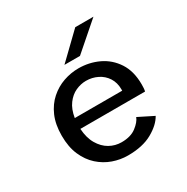

<svg xmlns="http://www.w3.org/2000/svg" viewBox="-163 -848 976 1001"><g transform="rotate(-30 325.0 -347.5)"><path d="M326 11Q280.5 11 236.5 -4.5Q192.5 -20 156.5 -52.2Q120.5 -84.5 99 -133.8Q77.5 -183 77.5 -251Q77.5 -318.5 99 -367.8Q120.5 -417 156.8 -449Q193 -481 237.5 -496.5Q282 -512 328 -512Q392 -512 447.8 -485.8Q503.5 -459.5 538 -406.8Q572.5 -354 572.5 -274.5Q572.5 -265 571.8 -253.2Q571 -241.5 569 -233.5H179.5Q183 -178 205 -140.5Q227 -103 260.2 -84.2Q293.5 -65.5 331.5 -65.5Q387 -65.5 420 -90.8Q453 -116 462.5 -141.5L553.5 -96Q530.5 -54 472.8 -21.5Q415 11 326 11ZM329.5 -436Q298 -436 267.2 -422Q236.5 -408 213.5 -377.2Q190.5 -346.5 182.5 -297H468V-305Q468 -345.5 449 -375Q430 -404.5 398.2 -420.2Q366.5 -436 329.5 -436ZM368 -564H274.5L421.5 -706H531Z"/></g></svg>

Font: Trispace
Style: Regular
Weight: 400
Designer: Tyler Finck
Foundry: Etcetera Type Company
Version: Version 1.210; ttfautohint (v1.8.3)